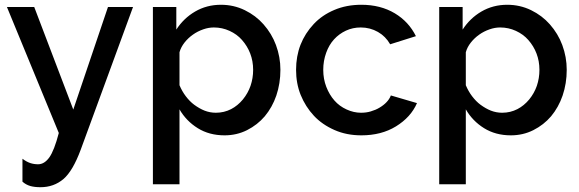

<svg xmlns="http://www.w3.org/2000/svg" viewBox="-20 -552 2405 797"><path d="M73.2 106.9Q89.8 119.6 106 125Q121.1 129.9 138.2 129.9Q164.1 129.9 184.6 101.6Q205.1 72.8 224.1 0L8.8 -522.9H122.1L284.2 -97.2L428.2 -522.9H532.2L314.9 69.8Q282.2 157.7 243.7 190.9Q203.6 225.1 147.9 225.1Q123.5 225.1 106 220.2Q87.4 214.8 73.2 202.1Z M912.1 9.8Q848.6 9.8 800.8 -20Q752.9 -49.8 725.1 -98.1V212.9H614.7V-522.9H711.9V-429.2Q742.2 -476.1 789.6 -503.9Q837.9 -532.2 897 -532.2Q950.2 -532.2 996.1 -509.8Q1042 -487.3 1073.7 -451.2Q1107.9 -412.6 1125.5 -365.2Q1144 -315.4 1144 -262.2Q1144 -205.6 1127 -155.3Q1110.4 -106.9 1079.1 -69.3Q1048.8 -33.7 1005.4 -11.7Q962.4 9.8 912.1 9.8ZM876 -84Q910.2 -84 939.5 -99.1Q966.8 -113.3 988.3 -139.2Q1009.3 -165 1020 -195.8Q1030.8 -227.5 1030.8 -262.2Q1030.8 -298.3 1018.6 -330.1Q1006.8 -360.8 984.4 -386.2Q963.9 -409.7 933.1 -423.8Q902.3 -438 867.7 -438Q845.7 -438 823.7 -430.2Q799.8 -421.9 780.8 -408.2Q761.2 -394.5 746.1 -375.5Q731 -356.4 725.1 -335V-198.2Q735.8 -172.9 751 -152.8Q767.6 -130.9 786.1 -117.2Q808.1 -101.1 829.1 -92.8Q851.6 -84 876 -84Z M1209 -262.2Q1209 -318.4 1227.5 -366.2Q1246.1 -413.6 1282.2 -452.1Q1316.9 -489.3 1367.7 -510.7Q1418 -532.2 1480 -532.2Q1559.6 -532.2 1619.1 -496.6Q1676.8 -461.9 1706.5 -401.9L1599.6 -368.2Q1580.6 -401.4 1548.8 -419.4Q1516.1 -438 1477.5 -438Q1444.3 -438 1416 -424.8Q1387.7 -411.6 1366.7 -388.7Q1345.7 -365.7 1334 -333Q1321.8 -299.3 1321.8 -262.2Q1321.8 -224.1 1334.5 -191.4Q1347.2 -158.7 1368.2 -134.8Q1388.7 -111.3 1418.5 -97.7Q1448.2 -84 1478.5 -84Q1500.5 -84 1518.6 -89.4Q1540 -95.7 1555.2 -105Q1573.2 -115.7 1584.5 -127.9Q1596.7 -140.6 1602.5 -155.8L1710.9 -124Q1685.5 -65.4 1623.5 -27.3Q1563 9.8 1480 9.8Q1418.5 9.8 1368.7 -12.2Q1317.4 -34.7 1283.2 -71.3Q1248 -108.9 1228 -158.2Q1209 -205.6 1209 -262.2Z M2100.6 9.8Q2037.1 9.8 1989.3 -20Q1941.4 -49.8 1913.6 -98.1V212.9H1803.2V-522.9H1900.4V-429.2Q1930.7 -476.1 1978 -503.9Q2026.4 -532.2 2085.4 -532.2Q2138.7 -532.2 2184.6 -509.8Q2230.5 -487.3 2262.2 -451.2Q2296.4 -412.6 2314 -365.2Q2332.5 -315.4 2332.5 -262.2Q2332.5 -205.6 2315.4 -155.3Q2298.8 -106.9 2267.6 -69.3Q2237.3 -33.7 2193.8 -11.7Q2150.9 9.8 2100.6 9.8ZM2064.5 -84Q2098.6 -84 2127.9 -99.1Q2155.3 -113.3 2176.8 -139.2Q2197.8 -165 2208.5 -195.8Q2219.2 -227.5 2219.2 -262.2Q2219.2 -298.3 2207 -330.1Q2195.3 -360.8 2172.9 -386.2Q2152.3 -409.7 2121.6 -423.8Q2090.8 -438 2056.2 -438Q2034.2 -438 2012.2 -430.2Q1988.3 -421.9 1969.2 -408.2Q1949.7 -394.5 1934.6 -375.5Q1919.4 -356.4 1913.6 -335V-198.2Q1924.3 -172.9 1939.5 -152.8Q1956.1 -130.9 1974.6 -117.2Q1996.6 -101.1 2017.6 -92.8Q2040 -84 2064.5 -84Z"/></svg>

Font: Rising Sun DemiBold
Style: DemiBold
Weight: 600
Designer: Matt McInerney, Pablo Impallari, Rodrigo Fuenzalida
Foundry: Matt McInerney, Pablo Impallari, Rodrigo Fuenzalida
Version: Version 1.000